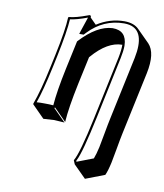

<svg xmlns="http://www.w3.org/2000/svg" viewBox="-82 -507 744 869"><g transform="rotate(10 289.5 -72.5)"><path d="M428.7 -332.5Q360.8 -332.5 292.5 -253.4Q290.5 -251.5 290 -250.5L262.7 -123.5Q238.8 -10.3 234.4 56.6L178.2 0L175.3 2.9L231.9 59.6Q230 59.6 184.6 56.6L134.8 59.6L78.6 2.9L78.1 0Q102.1 -64.5 126.5 -180.2L138.2 -234.9Q163.6 -355 165.5 -411.1L168 -414.1Q199.7 -416.5 253.9 -437Q257.3 -438.5 259.3 -439Q263.2 -438.5 265.1 -437Q267.1 -433.6 266.1 -429.2L294.4 -400.9Q353.5 -439 420.4 -439Q463.9 -438.5 486.3 -416L543 -359.4Q580.1 -320.3 560.1 -224.6L499 62.5Q493.2 89.4 484.4 140.1Q476.6 182.6 473.1 200.7Q464.4 240.7 455.1 260.7L367.2 294.4L310.5 237.8L303.2 220.2Q325.2 183.6 360.8 15.6Q361.8 10.7 362.8 5.9L421.9 -272.9Q429.2 -309.6 428.7 -332.5ZM251.5 -350.6 248.5 -347.2H228L231.9 -359.9Q251.5 -418.9 254.4 -426.8Q205.1 -408.2 175.3 -404.8Q171.9 -347.2 147.9 -232.9L136.2 -177.7Q112.8 -67.9 91.8 -8.8Q107.9 -10.3 127.9 -9.8Q151.9 -9.8 168.5 -8.3Q173.3 -73.7 196.3 -182.1L224.1 -311.5L225.6 -313.5Q302.2 -396 372.6 -398.9Q437.5 -398.9 439 -330.6Q439 -328.6 439 -327.1Q438.5 -303.7 431.6 -271L372.6 8.3Q336.9 176.8 316.4 216.8Q314.9 219.2 314.5 220.7L315.9 225.1L391.1 196.3Q398.9 176.8 406.7 142.1Q410.6 124 418 82Q427.2 30.8 433.1 3.9L494.1 -283.2Q520 -410.2 444.8 -426.8Q433.1 -429.2 420.4 -429.2Q325.7 -429.2 256.8 -356.4Q253.9 -353 251.5 -350.6Z"/></g></svg>

Font: Linux Biolinum Shadow O
Style: Italic
Weight: 400
Italic angle: -12°
Designer: Philipp H. Poll
Foundry: Philipp H. Poll
Version: Version 0.6.2